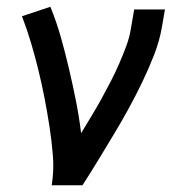

<svg xmlns="http://www.w3.org/2000/svg" viewBox="-20 -548 540 568"><path d="M133 0Q140 -44 136.5 -87.5Q133 -131 126.5 -173Q120 -215 112 -256.5Q104 -298 94 -339Q84 -380 72 -420.5Q60 -461 45 -500L129 -528Q147 -484 160 -438Q173 -392 184 -345Q195 -298 204.5 -250.5Q214 -203 220 -154Q235 -179 250.5 -204.5Q266 -230 280 -255.5Q294 -281 307.5 -307Q321 -333 332.5 -359.5Q344 -386 354 -413Q364 -440 368 -468L377 -520H468L459 -468Q452 -427 436 -386Q420 -345 401 -305.5Q382 -266 361 -227.5Q340 -189 317 -151Q294 -113 271 -75Q248 -37 224 0Z"/></svg>

Font: Iosevka SS18 Medium
Style: Italic
Weight: 500
Italic angle: -9°
Monospace: yes
Designer: Belleve Invis
Foundry: Belleve Invis
Version: Version 25.1.1; ttfautohint (v1.8.4)